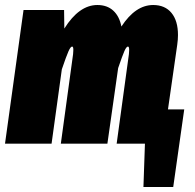

<svg xmlns="http://www.w3.org/2000/svg" viewBox="-32 -574 777 767"><path d="M704 -137 660 173H541L547 0H434L483 -358Q484 -365 484 -375Q484 -388 479 -388Q473 -388 465 -370Q457 -352 440 -302L397 0H211L260 -358Q261 -365 261 -375Q261 -388 256 -388Q250 -388 241.5 -369Q233 -350 215 -297L174 0H-12L62 -534H224L225 -460Q284 -554 357 -554Q396 -554 420.5 -531.5Q445 -509 453 -468Q509 -554 580 -554Q627 -554 653 -522.5Q679 -491 679 -434Q679 -416 676 -395L639 -137Z"/></svg>

Font: Fira Sans Extra Condensed Black
Style: Italic
Weight: 900
Width: 3
Italic angle: -8°
Designer: Carrois Corporate & Edenspiekermann AG
Foundry: Carrois Corporate GbR & Edenspiekermann AG
Version: Version 4.203